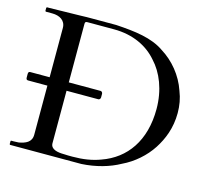

<svg xmlns="http://www.w3.org/2000/svg" viewBox="-100 -812 1013 930"><g transform="rotate(15 406.0 -347.0)"><path d="M63 -22C53 -22 45 -21 38 -21H27C24 -21 24 -20 23 -18V-4C23 -3 23 -2 24 -2C24 0 25 0 27 0H383C455 -4 521 -23 573 -52C630 -79 681 -124 714 -175C745 -223 770 -283 770 -359C770 -396 764 -431 750 -466C726 -537 676 -597 616 -634C553 -678 468 -688 372 -694H256C233 -694 213 -694 194 -693L38 -690H27C25 -690 24 -689 24 -688L23 -686V-672L24 -670C24 -669 25 -668 27 -668H58C95 -668 126 -651 126 -613V-366H29C22 -366 19 -362 19 -354V-336C19 -328 22 -324 29 -324H126V-78C126 -39 95 -28 63 -22ZM392 -336V-354C392 -360 387 -366 382 -366H222V-658C222 -668 224 -671 234 -671H367C464 -671 538 -633 585 -578C633 -527 666 -447 666 -351C666 -192 591 -88 472 -46C430 -30 384 -23 332 -23C317 -23 303 -23 290 -24C258 -24 222 -30 222 -61V-324H382C387 -324 392 -330 392 -336Z"/></g></svg>

Font: fbb
Style: Regular
Weight: 400
Designer: David J. Perry, Michael Sharpe
Version: Version 1.045